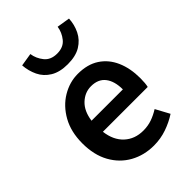

<svg xmlns="http://www.w3.org/2000/svg" viewBox="-219 -835 945 945"><g transform="rotate(-45 253.5 -362.5)"><path d="M283 12Q215 12 160 -18.5Q105 -49 73 -106.5Q41 -164 41 -245Q41 -325 73.5 -383Q106 -441 158 -472Q210 -503 267 -503Q334 -503 379 -473.5Q424 -444 447 -391.5Q470 -339 470 -270Q470 -234 465 -214H153Q161 -149 200 -113Q239 -77 298 -77Q330 -77 357.5 -86.5Q385 -96 412 -113L451 -41Q416 -18 373 -3Q330 12 283 12ZM152 -292H370Q370 -349 345 -381.5Q320 -414 270 -414Q227 -414 193.5 -382.5Q160 -351 152 -292ZM266 -571Q211 -571 175.5 -592.5Q140 -614 123 -649.5Q106 -685 103 -726L171 -737Q176 -702 199 -673.5Q222 -645 266 -645Q310 -645 333 -673.5Q356 -702 361 -737L429 -726Q427 -685 409.5 -649.5Q392 -614 357 -592.5Q322 -571 266 -571Z"/></g></svg>

Font: Source Sans Pro SemiBold
Style: Regular
Weight: 600
Designer: Paul D. Hunt
Foundry: Adobe Systems Incorporated
Version: Version 2.045;hotconv 1.0.109;makeotfexe 2.5.65596